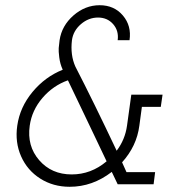

<svg xmlns="http://www.w3.org/2000/svg" viewBox="-20 -714 700 744"><path d="M436 0 413.1 -47.9Q338.4 9.8 250 9.8Q186 9.8 136 -22Q85.9 -53.7 61.8 -108.2Q37.6 -162.6 46.9 -227.1Q57.1 -298.8 106 -357.7Q154.8 -416.5 223.1 -443.8Q212.9 -465.8 209.7 -491.2Q206.5 -516.6 207.5 -527.6Q208.5 -538.6 210.9 -558.1Q219.2 -614.3 264.6 -654.1Q310.1 -693.8 366.2 -693.8Q422.4 -693.8 456.3 -653.8Q490.2 -613.8 481.9 -558.1H436Q440.9 -594.7 418.5 -620.4Q396 -646 359.9 -646Q323.2 -646 293.5 -620.4Q263.7 -594.7 258.8 -558.1Q252 -501 272 -456.1Q342.8 -318.8 432.1 -129.9Q464.8 -173.3 472.2 -227.1L488.8 -347.2H609.9L603 -299.8H529.8L520 -227.1Q509.8 -147.9 453.1 -85L470.2 -46.9H581.1L575.2 0ZM95.2 -227.1Q84 -148.4 131.8 -93.3Q179.7 -38.1 257.8 -38.1Q333 -38.1 393.1 -88.9Q374 -128.9 346.9 -186Q319.8 -243.2 288.1 -309.1Q256.3 -375 243.2 -402.8Q185.5 -382.3 144.5 -334.5Q103.5 -286.6 95.2 -227.1Z"/></svg>

Font: Human Sans Light
Style: Italic
Weight: 300
Italic angle: -8°
Designer: Tim Radville
Foundry: Continuum
Version: Version 1.000;FEAKit 1.0